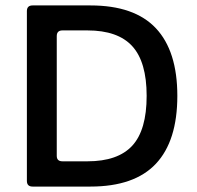

<svg xmlns="http://www.w3.org/2000/svg" viewBox="-20 -687 726 707"><path d="M100 0Q79 0 79 -21V-646Q79 -667 100 -667H313Q475 -667 554 -583Q633 -499 633 -334Q633 -168 554 -84Q475 0 313 0ZM189 -113Q189 -93 210 -93H302Q414 -93 467 -150.5Q520 -208 520 -334Q520 -459 467 -517Q414 -575 302 -575H210Q189 -575 189 -554Z"/></svg>

Font: Pitagon Sans Medium
Style: Regular
Weight: 500
Designer: Travis Tran
Foundry: Pitagon
Version: Version 1.001; ttfautohint (v1.8.4.7-5d5b);gftools[0.9.26]